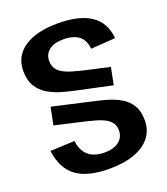

<svg xmlns="http://www.w3.org/2000/svg" viewBox="-166 -935 1017 1169"><g transform="rotate(-20 343.0 -350.0)"><path d="M341 120Q199 120 126.5 65.5Q54 11 39 -105L197 -112Q205 -48 243 -15.5Q281 17 347 17Q406 17 440 -9.5Q474 -36 474 -81Q474 -110 460.5 -129Q447 -148 424 -161Q401 -174 371.5 -182.5Q342 -191 310 -199L109 -245L132 -358L392 -299Q435 -290 479.5 -276.5Q524 -263 561 -240.5Q598 -218 620.5 -180.5Q643 -143 643 -84Q643 -21 607 25Q571 71 503.5 95.5Q436 120 341 120ZM305 -399Q262 -408 217 -421.5Q172 -435 134 -458.5Q96 -482 73 -520.5Q50 -559 50 -619Q50 -714 128 -767Q206 -820 346 -820Q486 -820 560.5 -769Q635 -718 644 -616L485 -605Q480 -661 445 -689Q410 -717 343 -717Q285 -717 252 -691.5Q219 -666 219 -622Q219 -592 233 -571.5Q247 -551 270.5 -538Q294 -525 324 -516Q354 -507 387 -499L560 -460L538 -349Z"/></g></svg>

Font: Pathway Extreme 72pt
Style: Bold
Weight: 700
Designer: Eduardo Rodriguez Tunni
Foundry: Eduardo Rodriguez Tunni
Version: Version 1.001;gftools[0.9.26]